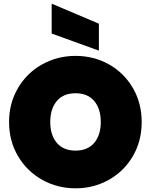

<svg xmlns="http://www.w3.org/2000/svg" viewBox="-20 -1027 828 1054"><path d="M29.8 -356.9Q29.8 -460.9 78.9 -543.9Q127.9 -627 211.4 -673.6Q294.9 -720.2 395 -720.2Q495.1 -720.2 578.1 -673.6Q661.1 -627 709.5 -543.9Q757.8 -460.9 757.8 -356.9Q757.8 -252.9 709.5 -169.9Q661.1 -86.9 577.6 -40Q494.1 6.8 395 6.8Q294.9 6.8 211.4 -40Q127.9 -86.9 78.9 -169.9Q29.8 -252.9 29.8 -356.9ZM255.9 -356.9Q255.9 -285.2 292 -242.7Q328.1 -200.2 395 -200.2Q460.9 -200.2 497.1 -242.7Q533.2 -285.2 533.2 -356.9Q533.2 -430.2 497.1 -472.7Q460.9 -515.1 395 -515.1Q328.1 -515.1 292 -472.7Q255.9 -430.2 255.9 -356.9ZM263.7 -842.8V-1006.8L522.9 -897V-749Z"/></svg>

Font: Poppins Black
Style: Regular
Weight: 900
Designer: Ninad Kale (Devanagari), Jonny Pinhorn (Latin)
Foundry: Indian Type Foundry
Version: 4.004